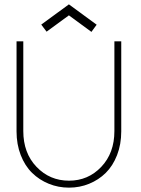

<svg xmlns="http://www.w3.org/2000/svg" viewBox="-20 -850 649 882"><path d="M194 -704.5 169.5 -737 296.5 -830 424 -736.5 400 -703.5 296.5 -779.5ZM505.5 -660H537V-246.5Q537 -187 517.8 -137.5Q498.5 -88 465.8 -55.8Q433 -23.5 389.5 -5.8Q346 12 297 12Q248 12 204.2 -5.8Q160.5 -23.5 127.5 -55.8Q94.5 -88 75.2 -137.5Q56 -187 56 -246.5V-660H87V-248Q87 -147 147.8 -83.5Q208.5 -20 297 -20Q385 -20 445.2 -83.5Q505.5 -147 505.5 -248Z"/></svg>

Font: League Spartan ExtraLight
Style: Regular
Weight: 200
Foundry: The League of Moveable Type
Version: Version 2.002